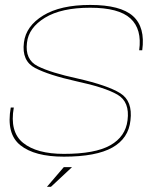

<svg xmlns="http://www.w3.org/2000/svg" viewBox="-20 -614 649 758"><path d="M232 4.5Q116.5 4.5 60.2 -40.8Q4 -86 22.5 -189.5H34.5Q17.5 -93.5 71.2 -50Q125 -6.5 232 -6.5Q355.5 -6.5 415.5 -40.5Q475.5 -74.5 483.5 -139Q493 -212 443.5 -240.5Q394 -269 282 -293Q172.5 -317.5 118.8 -345.5Q65 -373.5 74.5 -446.5Q82.5 -511 150.5 -552.8Q218.5 -594.5 336 -594.5Q456 -594.5 505 -550.5Q554 -506.5 541.5 -415.5H529.5Q541 -499 495 -541.2Q449 -583.5 336 -583.5Q222 -583.5 157.5 -544Q93 -504.5 86.5 -445.5Q78 -378.5 129 -352.8Q180 -327 286.5 -304Q405 -277 454.8 -246Q504.5 -215 495 -138.5Q487.5 -67.5 423.5 -31.5Q359.5 4.5 232 4.5ZM165.3 123.5 231.8 45.9H264.2L181.1 123.5Z"/></svg>

Font: Anybody ExtraExpanded Thin
Style: Italic
Weight: 100
Width: 8
Italic angle: -10°
Designer: Tyler Finck
Foundry: Etcetera Type Company
Version: Version 1.010; ttfautohint (v1.8.3) -l 8 -r 50 -G 200 -x 14 